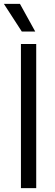

<svg xmlns="http://www.w3.org/2000/svg" viewBox="-29 -966 284 986"><path d="M78.5 0V-740H157V0ZM83 -804 -9 -946H73.5L152 -804Z"/></svg>

Font: Encode Sans SmCnd
Style: Regular
Weight: 400
Width: 4
Designer: Multiple Designers
Foundry: Impallari Type
Version: Version 3.002; ttfautohint (v1.8.3) -l 8 -r 50 -G 200 -x 14 